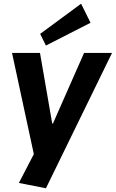

<svg xmlns="http://www.w3.org/2000/svg" viewBox="-20 -826 625 1037"><path d="M82 162 191 -48 168 31 45 -540H196L262 -159H266L434 -540H585L228 191ZM469 -703 228 -580 197 -643 418 -806Z"/></svg>

Font: Pathway Extreme SemiCondensed
Style: Bold Italic
Weight: 700
Width: 4
Italic angle: -8°
Version: Version 1.001;gftools[0.9.26]